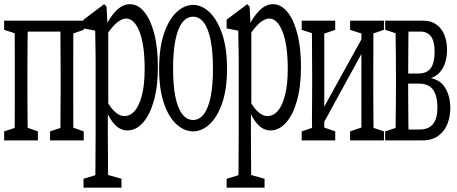

<svg xmlns="http://www.w3.org/2000/svg" viewBox="-27 -621 2176 914"><path d="M41.5 47.4Q42.5 20 43 -24.7Q43.5 -69.3 43.5 -117.7Q43.5 -166 43.5 -204.1V-271Q43.5 -309.6 43.5 -357.7Q43.5 -405.8 43 -450.7Q42.5 -495.6 41.5 -522.5H106Q105 -495.6 104.5 -450.7Q104 -405.8 103.8 -357.4Q103.5 -309.1 103.5 -271V-204.1Q103.5 -165.5 103.8 -117.4Q104 -69.3 104.5 -24.7Q105 20 106 47.4ZM259.8 47.4Q260.7 20 260.7 -24.7Q260.7 -69.3 261.2 -117.7Q261.7 -166 261.7 -204.1V-271Q261.7 -309.6 261.2 -357.7Q260.7 -405.8 260.7 -450.7Q260.7 -495.6 259.8 -522.5H323.2Q322.3 -495.6 322 -450.7Q321.8 -405.8 321.8 -357.4Q321.8 -309.1 321.8 -271V-204.1Q321.8 -165.5 321.8 -117.4Q321.8 -69.3 322 -24.7Q322.3 20 323.2 47.4ZM-7.3 47.4V4.4L67.4 -20H83.5L153.3 4.4V47.4ZM211.4 47.4V4.4L285.6 -20H302.7L371.6 4.4V47.4ZM-7.3 -479V-522.5H73.2V-455.1H67.4ZM291 -455.1V-522.5H371.6V-479L302.7 -455.1ZM73.2 -470.7V-522.5H291V-470.7Z M370.6 272.5V230L449.7 206.1H466.3L551.3 230V272.5ZM426.3 272.5Q427.2 229 427.2 187.5Q427.2 146 427.7 103Q428.2 60.1 428.2 18.6V-325.2Q428.2 -358.4 427.7 -383.1Q427.2 -407.7 426.8 -429.2Q426.3 -450.7 426.3 -475.1L370.6 -485.8V-527.3L468.8 -601.1L480 -589.4L485.8 -486.8L488.3 -483.4V-109.4L486.3 -101.6V17.6Q486.3 58.6 486.8 101.3Q487.3 144 487.3 187Q487.3 230 488.3 272.5ZM579.1 0Q560.1 0 542 -10Q523.9 -20 505.6 -44.9Q487.3 -69.8 469.7 -115.2H456.5L462.4 -178.2Q489.3 -119.1 514.6 -93.8Q540 -68.4 565.4 -68.4Q592.3 -68.4 613.5 -92Q634.8 -115.7 648.2 -165.8Q661.6 -215.8 661.6 -292.5Q661.6 -407.7 637 -470.2Q612.3 -532.7 573.2 -532.7Q560.1 -532.7 543.2 -522.9Q526.4 -513.2 506.8 -490.2Q487.3 -467.3 461.4 -425.8L455.6 -483.4H469.7Q488.8 -524.4 508.5 -550Q528.3 -575.7 548.6 -588.4Q568.8 -601.1 590.8 -601.1Q629.4 -601.1 659.2 -565.2Q689 -529.3 706.8 -462.6Q724.6 -396 724.6 -301.8Q724.6 -209.5 705.6 -141.8Q686.5 -74.2 653.6 -37.1Q620.6 0 579.1 0Z M892.1 4.4Q851.1 4.4 814 -28.6Q776.9 -61.5 753.7 -128.2Q730.5 -194.8 730.5 -293.5Q730.5 -393.6 753.7 -461.4Q776.9 -529.3 814 -563.5Q851.1 -597.7 892.1 -597.7Q933.1 -597.7 969.7 -563.5Q1006.3 -529.3 1030 -461.4Q1053.7 -393.6 1053.7 -293.5Q1053.7 -195.3 1030 -128.4Q1006.3 -61.5 969.7 -28.6Q933.1 4.4 892.1 4.4ZM892.1 -49.8Q921.9 -49.8 943.1 -77.4Q964.4 -105 975.6 -159.2Q986.8 -213.4 986.8 -293.5Q986.8 -375 975.6 -430.4Q964.4 -485.8 943.1 -513.7Q921.9 -541.5 892.1 -541.5Q862.3 -541.5 840.8 -513.7Q819.3 -485.8 808.1 -430.4Q796.9 -375 796.9 -293.5Q796.9 -213.4 808.1 -159.2Q819.3 -105 840.8 -77.4Q862.3 -49.8 892.1 -49.8Z M1051.8 272.5V230L1130.9 206.1H1147.5L1232.4 230V272.5ZM1107.4 272.5Q1108.4 229 1108.4 187.5Q1108.4 146 1108.9 103Q1109.4 60.1 1109.4 18.6V-325.2Q1109.4 -358.4 1108.9 -383.1Q1108.4 -407.7 1107.9 -429.2Q1107.4 -450.7 1107.4 -475.1L1051.8 -485.8V-527.3L1149.9 -601.1L1161.1 -589.4L1167 -486.8L1169.4 -483.4V-109.4L1167.5 -101.6V17.6Q1167.5 58.6 1168 101.3Q1168.5 144 1168.5 187Q1168.5 230 1169.4 272.5ZM1260.3 0Q1241.2 0 1223.1 -10Q1205.1 -20 1186.8 -44.9Q1168.5 -69.8 1150.9 -115.2H1137.7L1143.6 -178.2Q1170.4 -119.1 1195.8 -93.8Q1221.2 -68.4 1246.6 -68.4Q1273.4 -68.4 1294.7 -92Q1315.9 -115.7 1329.3 -165.8Q1342.8 -215.8 1342.8 -292.5Q1342.8 -407.7 1318.1 -470.2Q1293.5 -532.7 1254.4 -532.7Q1241.2 -532.7 1224.4 -522.9Q1207.5 -513.2 1188 -490.2Q1168.5 -467.3 1142.6 -425.8L1136.7 -483.4H1150.9Q1169.9 -524.4 1189.7 -550Q1209.5 -575.7 1229.7 -588.4Q1250 -601.1 1272 -601.1Q1310.5 -601.1 1340.3 -565.2Q1370.1 -529.3 1387.9 -462.6Q1405.8 -396 1405.8 -301.8Q1405.8 -209.5 1386.7 -141.8Q1367.7 -74.2 1334.7 -37.1Q1301.8 0 1260.3 0Z M1409.2 47.4V4.4L1481.4 -20H1498L1568.8 4.4V47.4ZM1639.6 47.4V4.4L1711.4 -20H1728L1800.8 4.4V47.4ZM1457.5 47.4Q1458.5 25.4 1458.5 -7.3Q1458.5 -24.4 1458.5 -24.4Q1458 -27.8 1458 -54.7Q1458 -85.4 1458.5 -117.7Q1459 -149.9 1459 -204.1V-271Q1459 -309.6 1458.5 -357.7Q1458 -405.8 1458 -450.7Q1458 -495.6 1457.5 -522.5H1516.6V47.4ZM1492.2 3.4 1462.4 -21H1465.8L1593.3 -252.4L1721.7 -484.4L1745.6 -452.6H1742.2L1617.2 -225.1ZM1693.4 47.4V-522.5H1751.5Q1750.5 -495.6 1750.5 -450.7Q1750.5 -405.8 1750.2 -357.4Q1750 -309.1 1750 -271V-204.1Q1750 -165.5 1750.2 -117.4Q1750.5 -69.3 1751 -24.7Q1751.5 20 1751.5 47.4ZM1409.2 -479V-522.5H1568.8V-479L1499 -455.1H1483.4ZM1639.6 -479V-522.5H1800.8V-479L1730 -455.1H1713.4Z M1806.6 47.4V4.4L1880.9 -20L1886.7 -4.4H1969.2Q2013.2 -4.4 2034.2 -30.5Q2055.2 -56.6 2055.2 -107.4Q2055.2 -146 2046.1 -171.6Q2037.1 -197.3 2017.3 -210.2Q1997.6 -223.1 1965.8 -223.1H1886.7V-271H1964.4Q2005.4 -271 2023.7 -296.6Q2042 -322.3 2042 -375Q2042 -424.8 2024.4 -447.8Q2006.8 -470.7 1974.6 -470.7H1886.7L1880.9 -455.1L1806.6 -479V-522.5H1989.3Q2024.9 -522.5 2050 -504.6Q2075.2 -486.8 2088.1 -455.6Q2101.1 -424.3 2101.1 -383.3Q2101.1 -350.6 2091.8 -321.5Q2082.5 -292.5 2062.5 -272.5Q2042.5 -252.4 2009.3 -245.1V-252.4Q2067.4 -244.1 2092 -203.4Q2116.7 -162.6 2116.7 -106Q2116.7 -68.4 2103.8 -33.4Q2090.8 1.5 2061 24.4Q2031.2 47.4 1981.9 47.4ZM1855 47.4Q1856 20 1856.4 -24.7Q1856.9 -69.3 1857.4 -117.7Q1857.9 -166 1857.9 -204.1V-271Q1857.9 -309.6 1857.4 -357.7Q1856.9 -405.8 1856.4 -450.7Q1856 -495.6 1855 -522.5H1918.5Q1917.5 -495.6 1917.2 -449.5Q1917 -403.3 1916.5 -352.1Q1916 -300.8 1916 -253.4V-204.1Q1916 -165.5 1916.5 -117.4Q1917 -69.3 1917.2 -24.7Q1917.5 20 1918.5 47.4Z"/></svg>

Font: Scarab Serif
Style: Condensed
Weight: 400
Designer: John Roberts
Foundry: Scarab
Version: 1.0